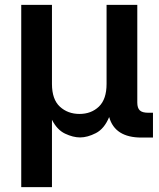

<svg xmlns="http://www.w3.org/2000/svg" viewBox="-20 -566 654 790"><path d="M67.4 204.1V-545.9H193.8V-220.7Q193.8 -157.2 226.3 -127.2Q258.8 -97.2 307.1 -97.2Q355.5 -97.2 387 -127.4Q418.5 -157.7 418.5 -220.7V-545.9H544.9V-144Q544.9 -121.6 555.2 -111.8Q565.4 -102.1 589.8 -102.1H609.4V0H562Q452.6 0 429.2 -84.5Q409.2 -36.1 374.5 -18.3Q339.8 -0.5 309.6 -0.5Q280.8 -0.5 247.8 -16.1Q214.8 -31.7 193.8 -73.2V204.1Z"/></svg>

Font: Inter-SemiBold
Style: Regular
Weight: 600
Designer: Rasmus Andersson
Foundry: rsms
Version: Version 4.000;git-a52131595